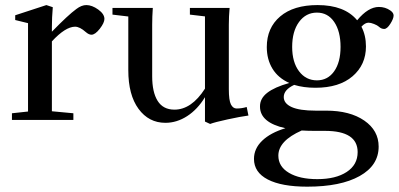

<svg xmlns="http://www.w3.org/2000/svg" viewBox="-20 -466 1549 746"><path d="M26.4 0V-25.9L88.9 -32.7V-376L39.1 -388.2V-406.7L160.2 -446.3L185.1 -438Q181.6 -397.9 181.6 -360.4V-342.8Q245.1 -408.2 276.9 -431.2Q296.9 -446.3 315.4 -446.3Q337.4 -446.3 361.6 -429Q385.7 -411.6 385.7 -392.6Q385.7 -377.4 367.7 -354.2Q349.6 -331.1 335.4 -331.1Q325.2 -331.1 313.5 -341.3Q290 -362.3 271.5 -362.3Q233.9 -361.8 181.6 -305.2V-33.7L265.1 -25.9V0Z M622.6 11.2Q558.1 11.2 518.3 -43Q478.5 -97.2 478.5 -193.4V-401.9L417 -409.2V-435.1H573.7Q571.3 -400.9 571.3 -370.1V-169.4Q571.3 -107.9 592.5 -74Q613.8 -40 657.7 -40Q724.1 -40 776.4 -121.6V-402.3L717.8 -409.2V-435.1H872.1Q869.1 -402.3 869.1 -370.1V-119.6Q869.1 -76.2 877.2 -60.3Q885.3 -44.4 899.4 -44.4Q919.4 -44.4 938.5 -50.3L945.3 -17.1Q915.5 -13.2 864.7 -2.2Q814 8.8 796.4 15.6L776.4 6.3V-88.4Q747.6 -41 707.3 -14.9Q667 11.2 622.6 11.2Z M1205.6 -125Q1159.7 -125 1123 -136.2Q1082.5 -117.2 1082.5 -88.9Q1082.5 -64 1113.3 -50Q1144 -36.1 1206.1 -36.1H1247.1Q1339.4 -36.1 1395.3 2.4Q1451.2 41 1451.2 103.5Q1451.2 176.8 1377.4 218Q1303.7 259.3 1173.8 259.3Q1074.2 259.3 1020.5 231.4Q966.8 203.6 966.8 151.4Q966.8 111.3 998.8 80.6Q1030.8 49.8 1088.9 32.2Q990.2 10.3 990.2 -51.8Q989.7 -83 1018.1 -105.2Q1046.4 -127.4 1104 -143.6Q1060.5 -163.1 1038.6 -199.2Q1016.6 -235.4 1016.6 -283.2Q1016.6 -357.9 1068.6 -402.1Q1120.6 -446.3 1213.9 -446.3Q1318.8 -446.3 1367.7 -387.2Q1410.6 -439 1452.1 -439Q1477.1 -439 1496.6 -425.3Q1509.3 -416.5 1509.3 -405.8Q1509.3 -393.6 1496.6 -373.5Q1483.9 -353.5 1472.7 -353.5Q1461.4 -353.5 1452.1 -362.3Q1446.3 -367.7 1433.3 -372.8Q1420.4 -377.9 1412.1 -377.9Q1398.4 -377.9 1384.3 -362.3Q1401.9 -328.6 1401.9 -285.6Q1401.9 -214.4 1349.9 -169.7Q1297.9 -125 1205.6 -125ZM1211.4 -153.8Q1253.4 -153.8 1278.3 -189Q1303.2 -224.1 1303.2 -283.7Q1303.2 -344.2 1278.6 -380.6Q1253.9 -417 1211.4 -417Q1168.5 -417 1141.8 -380.6Q1115.2 -344.2 1115.2 -283.7Q1115.2 -224.6 1141.8 -189.2Q1168.5 -153.8 1211.4 -153.8ZM1061.5 138.7Q1061.5 181.2 1102.8 205.6Q1144 230 1212.9 230Q1284.7 230 1327.1 202.1Q1369.6 174.3 1369.6 125Q1369.6 42.5 1242.7 42.5H1202.1Q1175.8 42.5 1152.3 41Q1061.5 81.1 1061.5 138.7Z"/></svg>

Font: Elstob Medium
Style: Regular
Weight: 500
Designer: Peter S. Baker
Version: Version 1.015